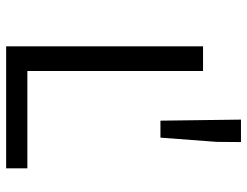

<svg xmlns="http://www.w3.org/2000/svg" viewBox="-112 -712 823 640"><g transform="rotate(90 300.0 -391.5)"><path d="M133.9 0V-656.3H216.2V-70.7H540.6V0ZM381.7 -514.3 378.2 -782.7H453.1L452.4 -701.5L438.3 -514.3Z"/></g></svg>

Font: Source Code Pro ExtraLight
Style: Regular
Weight: 200
Monospace: yes
Designer: Paul D. Hunt, Teo Tuominen
Foundry: Adobe
Version: Version 1.026;hotconv 1.1.0;makeotfexe 2.6.0